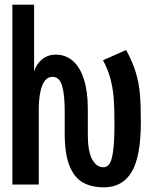

<svg xmlns="http://www.w3.org/2000/svg" viewBox="-20 -790 640 822"><path d="M257 -220V-315Q257 -386 245.5 -423.5Q234 -461 205 -461Q175 -461 160.5 -423Q146 -385 146 -324V0H33V-770H126V-485Q136 -515.5 160 -535.8Q184 -556 219 -556Q262 -556 292.8 -528.5Q323.5 -501 339.8 -448.8Q356 -396.5 356 -324V-212Q356 -144 374 -109Q392 -74 423 -74Q439 -74 449 -89Q459 -104 464.5 -144.8Q470 -185.5 470 -261Q470 -322.5 467.2 -364.5Q464.5 -406.5 453.8 -449Q443 -491.5 421 -532L520 -576Q548 -524.5 561.5 -479.5Q575 -434.5 579 -387.8Q583 -341 583 -267Q583 -118.5 543.2 -53.2Q503.5 12 425 12Q371 12 334.2 -9Q297.5 -30 277.2 -81Q257 -132 257 -220Z"/></svg>

Font: JuliaMono Black
Style: Regular
Weight: 900
Monospace: yes
Designer: cormullion
Foundry: corm
Version: Version 0.054; ttfautohint (v1.8.4)